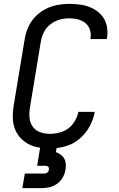

<svg xmlns="http://www.w3.org/2000/svg" viewBox="-20 -763 616 997"><path d="M240 8Q279 8 319 -3Q359 -14 392 -41.5Q425 -69 445 -106Q465 -143 472 -182H387Q381 -150 359.5 -121Q338 -92 305.5 -80Q273 -68 240 -68Q214 -68 190 -76Q166 -84 151 -104Q136 -124 133.5 -149.5Q131 -175 135 -202L192 -547Q196 -572 208 -596Q220 -620 242 -637Q264 -654 289.5 -661Q315 -668 340 -668Q363 -668 384.5 -662.5Q406 -657 423 -643.5Q440 -630 447 -608.5Q454 -587 450 -564Q450 -562 449 -560H534Q535 -564 536 -568Q541 -600 534 -630.5Q527 -661 507.5 -683.5Q488 -706 461 -719.5Q434 -733 403 -738Q372 -743 340 -743Q309 -743 277 -737Q245 -731 215.5 -715.5Q186 -700 162.5 -675.5Q139 -651 126 -620.5Q113 -590 108 -559L51 -214Q45 -178 47 -142.5Q49 -107 65 -77Q81 -47 108.5 -27Q136 -7 170 0.5Q204 8 240 8ZM96 214H196Q217 214 238 209Q259 204 277.5 190.5Q296 177 306.5 157.5Q317 138 320 117Q324 97 320 78Q316 59 302 46Q288 33 270 27L275 0H189L173 98H216Q221 98 226 100Q231 102 233 107Q235 112 234 118Q233 124 229.5 129Q226 134 220.5 136Q215 138 209 138H109Z"/></svg>

Font: Iosevka Sparkle Oblique
Style: Regular
Weight: 400
Italic angle: -9°
Designer: Belleve Invis
Foundry: Belleve Invis
Version: Version 4.5.0; ttfautohint (v1.8.3)